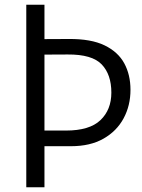

<svg xmlns="http://www.w3.org/2000/svg" viewBox="-20 -788 596 808"><path d="M127.4 -172.7V-238.6H257.8Q356.8 -238.6 402.7 -282.4Q448.6 -326.1 448.6 -398.3Q448.6 -474.4 408 -516.9Q367.5 -559.4 265 -558.7L126.7 -558V-623.2L270.2 -623.9Q363.1 -624.6 419.9 -597.2Q476.6 -569.8 502.9 -521.6Q529.1 -473.4 529.1 -410Q529.1 -343.7 500.1 -289.9Q471.1 -236 415.4 -204.4Q359.8 -172.7 278.4 -172.7ZM90.6 0V-768H167.1V0Z"/></svg>

Font: Yaldevi ExtraLight
Style: Regular
Weight: 200
Designer: Sol Matas, Rajitha Manaperi, Kosala Senevirathne
Foundry: Mooniak
Version: Version 1.100